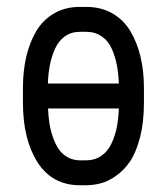

<svg xmlns="http://www.w3.org/2000/svg" viewBox="-20 -532 490 564"><path d="M329.1 -213.4H121.1Q122.1 -190.4 125.2 -169.9Q128.4 -149.4 135.5 -128.9Q142.6 -108.4 152.6 -93.8Q162.6 -79.1 178.7 -70.1Q194.8 -61 215.3 -61H232.4Q258.3 -61 277.3 -74Q296.4 -86.9 307.1 -109.6Q317.9 -132.3 323 -157.7Q328.1 -183.1 329.1 -213.4ZM402.8 -274.4V-229.5Q402.8 -172.9 391.4 -128.7Q379.9 -84.5 362.5 -58.6Q345.2 -32.7 321.8 -16.1Q298.3 0.5 276.6 6.3Q254.9 12.2 232.4 12.2H215.3Q133.3 12.2 90.3 -55.2Q47.4 -122.6 47.4 -230V-273.9Q47.4 -322.8 56.9 -364.3Q66.4 -405.8 85.9 -439.5Q105.5 -473.1 138.4 -492.4Q171.4 -511.7 214.4 -511.7H233.4Q276.9 -511.7 310.1 -492.7Q343.3 -473.6 363 -440.4Q382.8 -407.2 392.8 -365.2Q402.8 -323.2 402.8 -274.4ZM233.4 -438.5H214.4Q189 -438.5 170.4 -425Q151.9 -411.6 141.6 -388.7Q131.3 -365.7 126.5 -340.6Q121.6 -315.4 120.6 -286.6H329.1Q328.1 -315.9 323.2 -341.1Q318.4 -366.2 308.1 -389.2Q297.9 -412.1 278.6 -425.3Q259.3 -438.5 233.4 -438.5Z"/></svg>

Font: Anka/Coder Narrow
Style: Regular
Weight: 400
Width: 3
Monospace: yes
Version: Version 001.100